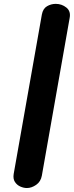

<svg xmlns="http://www.w3.org/2000/svg" viewBox="-20 -948 373 968"><path d="M115.5 0Q99.5 0 82.5 -7.5Q65.5 -15 55.2 -30.8Q45 -46.5 49 -71L191 -874.5Q196.5 -904.5 217 -916.5Q237.5 -928.5 261 -928.5Q291.5 -928.5 314.8 -909.8Q338 -891 331 -856.5L191 -62.5Q185.5 -32 162.2 -16Q139 0 115.5 0Z"/></svg>

Font: Edu VIC WA NT Hand
Style: Regular
Weight: 400
Designer: Tina and Corey Anderson, Eben Sorkin, Mirko Velimirovic
Foundry: Google for Education
Version: Version 1.000